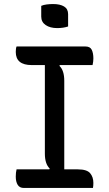

<svg xmlns="http://www.w3.org/2000/svg" viewBox="-20 -930 540 950"><path d="M184 -901Q195 -906 211 -908Q227 -910 243 -910Q277 -910 297 -898Q317 -886 317 -860V-799Q293 -791 263 -791Q228 -791 206 -806Q184 -821 184 -848ZM440 0H98Q77 0 67.5 -15.5Q58 -31 58 -56Q58 -66 59 -75.5Q60 -85 62 -92H224L226 -96Q202 -119 202 -170V-608H137Q58 -608 58 -673Q58 -681 59 -688.5Q60 -696 62 -700H403Q426 -700 434 -683.5Q442 -667 442 -641Q442 -634 441 -625Q440 -616 438 -608H276L274 -604Q298 -582 298 -530V-92H365Q410 -92 426 -73Q442 -54 442 -25Q442 -18 441.5 -12Q441 -6 440 0Z"/></svg>

Font: Recursive Sn Csl St
Style: Regular
Weight: 400
Version: Version 1.079;hotconv 1.0.112;makeotfexe 2.5.65598; ttfautoh